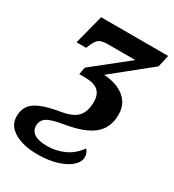

<svg xmlns="http://www.w3.org/2000/svg" viewBox="-198 -643 897 989"><g transform="rotate(30 250.5 -148.0)"><path d="M-12 123Q-12 86 5.5 60.5Q23 35 64 18Q105 1 177 -11Q242 -22 269 -52Q296 -82 296 -139Q296 -184 270.5 -205Q245 -226 191 -226H159L167 -269L373 -433H215Q178 -433 162 -424.5Q146 -416 132 -385L122 -361H65L110 -536H509L493 -465L272 -287Q349 -282 394 -245.5Q439 -209 439 -145Q439 -69 388 -25.5Q337 18 223 37Q149 49 124 66.5Q99 84 99 114Q99 178 201 178Q252 178 300 156.5Q348 135 381 88Q398 105 398 131Q398 159 370.5 184Q343 209 293 224.5Q243 240 179 240Q94 240 41 209Q-12 178 -12 123Z"/></g></svg>

Font: Noto Serif Narrow
Style: Bold Italic
Weight: 700
Width: 4
Italic angle: -12°
Designer: Monotype Design Team
Foundry: Monotype Imaging Inc.
Version: Version 1.001